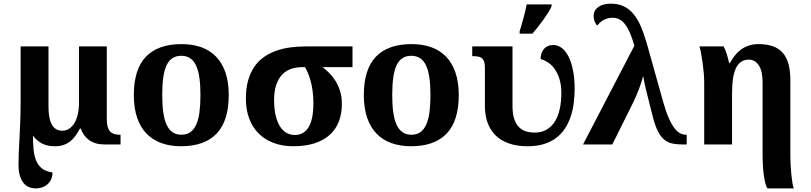

<svg xmlns="http://www.w3.org/2000/svg" viewBox="-20 -790 4436 1050"><path d="M279.8 9.8Q238.3 9.8 209 -5.6Q179.7 -21 160.2 -48.8Q160.2 -7.3 163.6 27.8Q167 63 178.2 89.4Q189.5 115.7 210.7 132.1Q231.9 148.4 267.1 152.8Q267.1 171.9 260.7 187.7Q254.4 203.6 242.4 215.3Q230.5 227.1 213.4 233.6Q196.3 240.2 174.8 240.2Q156.2 240.2 139.2 233.4Q122.1 226.6 109.1 211.2Q96.2 195.8 88.6 170.7Q81.1 145.5 81.1 108.9Q81.1 79.1 82.5 46.6Q84 14.2 86.2 -25.4Q88.4 -64.9 90.3 -113.8Q92.3 -162.6 92.8 -225.1V-536.1H245.1V-206.1Q245.1 -179.2 248.8 -155.3Q252.4 -131.3 261 -113.5Q269.5 -95.7 284.2 -85.4Q298.8 -75.2 320.8 -75.2Q341.8 -75.2 358.6 -86.4Q375.5 -97.7 387.5 -117.9Q399.4 -138.2 405.8 -166.7Q412.1 -195.3 412.1 -230V-536.1H564V-138.2Q564 -92.3 580.6 -72.8Q597.2 -53.2 631.8 -53.2H639.2V0H551.8Q500.5 0 467.5 -23.9Q434.6 -47.9 421.9 -86.9H417Q405.3 -64.9 392.3 -46.9Q379.4 -28.8 363.3 -16.4Q347.2 -3.9 326.7 2.9Q306.2 9.8 279.8 9.8Z M1231 -270Q1231 -128.9 1164.8 -59.6Q1098.6 9.8 970.2 9.8Q910.2 9.8 862.3 -7.6Q814.5 -24.9 781 -59.6Q747.6 -94.2 729.7 -147Q711.9 -199.7 711.9 -270Q711.9 -411.1 778.1 -480Q844.2 -548.8 973.1 -548.8Q1033.2 -548.8 1080.8 -531.7Q1128.4 -514.6 1161.9 -480Q1195.3 -445.3 1213.1 -392.8Q1231 -340.3 1231 -270ZM867.2 -270Q867.2 -216.8 872.8 -176.3Q878.4 -135.7 890.9 -108.4Q903.3 -81.1 923.3 -67.1Q943.4 -53.2 972.2 -53.2Q1001 -53.2 1020.8 -67.1Q1040.5 -81.1 1053 -108.4Q1065.4 -135.7 1070.8 -176.3Q1076.2 -216.8 1076.2 -270Q1076.2 -323.7 1070.6 -364Q1064.9 -404.3 1052.5 -431.2Q1040 -458 1020 -471.4Q1000 -484.9 971.2 -484.9Q942.4 -484.9 922.4 -471.4Q902.3 -458 890.1 -431.2Q877.9 -404.3 872.6 -364Q867.2 -323.7 867.2 -270Z M1849.6 -221.2Q1849.6 -168 1833 -125.2Q1816.4 -82.5 1783.2 -52.5Q1750 -22.5 1700.2 -6.3Q1650.4 9.8 1584 9.8Q1524.9 9.8 1477.1 -8.1Q1429.2 -25.9 1395.3 -59.3Q1361.3 -92.8 1343 -141.1Q1324.7 -189.5 1324.7 -250Q1324.7 -306.6 1336.9 -349.9Q1349.1 -393.1 1370.8 -424.8Q1392.6 -456.5 1422.9 -477.8Q1453.1 -499 1489.3 -512Q1525.4 -524.9 1566.2 -530.5Q1606.9 -536.1 1649.9 -536.1H1907.7V-422.9H1743.7Q1760.3 -410.6 1778.8 -392.6Q1797.4 -374.5 1813.2 -349.9Q1829.1 -325.2 1839.4 -293.2Q1849.6 -261.2 1849.6 -221.2ZM1479 -242.2Q1479 -198.2 1486.6 -163.1Q1494.1 -127.9 1508.5 -103Q1522.9 -78.1 1544.2 -64.9Q1565.4 -51.8 1592.8 -51.8Q1641.1 -51.8 1667.5 -94.2Q1693.8 -136.7 1693.8 -225.1Q1693.8 -264.6 1689.2 -295.9Q1684.6 -327.1 1677.7 -351.3Q1670.9 -375.5 1662.8 -393.3Q1654.8 -411.1 1647.9 -422.9H1632.8Q1601.1 -422.9 1573 -413.6Q1544.9 -404.3 1524.2 -383.1Q1503.4 -361.8 1491.2 -327.4Q1479 -293 1479 -242.2Z M2488.8 -270Q2488.8 -128.9 2422.6 -59.6Q2356.4 9.8 2228 9.8Q2168 9.8 2120.1 -7.6Q2072.3 -24.9 2038.8 -59.6Q2005.4 -94.2 1987.5 -147Q1969.7 -199.7 1969.7 -270Q1969.7 -411.1 2035.9 -480Q2102.1 -548.8 2231 -548.8Q2291 -548.8 2338.6 -531.7Q2386.2 -514.6 2419.7 -480Q2453.1 -445.3 2470.9 -392.8Q2488.8 -340.3 2488.8 -270ZM2125 -270Q2125 -216.8 2130.6 -176.3Q2136.2 -135.7 2148.7 -108.4Q2161.1 -81.1 2181.2 -67.1Q2201.2 -53.2 2230 -53.2Q2258.8 -53.2 2278.6 -67.1Q2298.3 -81.1 2310.8 -108.4Q2323.2 -135.7 2328.6 -176.3Q2334 -216.8 2334 -270Q2334 -323.7 2328.4 -364Q2322.8 -404.3 2310.3 -431.2Q2297.9 -458 2277.8 -471.4Q2257.8 -484.9 2229 -484.9Q2200.2 -484.9 2180.2 -471.4Q2160.2 -458 2147.9 -431.2Q2135.7 -404.3 2130.4 -364Q2125 -323.7 2125 -270Z M2865.7 9.8Q2806.6 9.8 2762.5 -5.9Q2718.3 -21.5 2689.5 -50.3Q2660.6 -79.1 2646.2 -119.6Q2631.8 -160.2 2631.8 -210V-421.9Q2631.8 -441.9 2627.4 -453.9Q2623 -465.8 2614.5 -472.4Q2606 -479 2593 -481Q2580.1 -482.9 2562.5 -482.9V-536.1H2782.7V-210Q2782.7 -170.9 2791 -143.3Q2799.3 -115.7 2814.7 -98.4Q2830.1 -81.1 2852.8 -73Q2875.5 -64.9 2903.8 -64.9Q2941.4 -64.9 2968.8 -80.8Q2996.1 -96.7 3014.2 -125.2Q3032.2 -153.8 3041 -193.6Q3049.8 -233.4 3049.8 -280.8Q3049.8 -328.6 3038.3 -362.1Q3026.9 -395.5 3009.8 -417.5Q2992.7 -439.5 2972.9 -451.2Q2953.1 -462.9 2936.5 -467.8Q2936.5 -483.4 2940.9 -497.3Q2945.3 -511.2 2953.9 -521.5Q2962.4 -531.7 2975.3 -537.8Q2988.3 -543.9 3005.9 -543.9Q3031.2 -543.9 3052.7 -527.3Q3074.2 -510.7 3089.6 -479.7Q3105 -448.7 3113.8 -404.8Q3122.6 -360.8 3122.6 -306.2Q3122.6 -267.1 3117.9 -228.5Q3113.3 -189.9 3101.8 -154.8Q3090.3 -119.6 3071.3 -89.6Q3052.2 -59.6 3023.7 -37.4Q2995.1 -15.1 2956.3 -2.7Q2917.5 9.8 2865.7 9.8ZM2821.8 -619.1Q2826.7 -634.3 2832 -652.8Q2837.4 -671.4 2842.8 -691.2Q2848.1 -710.9 2852.8 -730.2Q2857.4 -749.5 2860.4 -766.1H2996.6V-755.9Q2989.7 -740.2 2977.8 -720.9Q2965.8 -701.7 2951.4 -681.6Q2937 -661.6 2921.4 -642.1Q2905.8 -622.6 2891.6 -606H2821.8Z M3449.2 -540Q3437.5 -582 3424.6 -611.1Q3411.6 -640.1 3397.2 -658.4Q3382.8 -676.8 3366.2 -684.8Q3349.6 -692.9 3329.6 -692.9Q3314 -692.9 3301 -689Q3288.1 -685.1 3277.8 -679Q3267.6 -672.9 3259.5 -665Q3251.5 -657.2 3245.6 -649.9Q3237.8 -659.2 3232.2 -672.1Q3226.6 -685.1 3226.6 -703.1Q3226.6 -719.2 3233.6 -731.7Q3240.7 -744.1 3253.2 -752.7Q3265.6 -761.2 3282.7 -765.6Q3299.8 -770 3320.3 -770Q3359.9 -770 3389.9 -756.1Q3419.9 -742.2 3443.1 -714.8Q3466.3 -687.5 3483.9 -647.2Q3501.5 -606.9 3516.6 -554.2L3608.4 -227.1Q3623 -175.8 3638.2 -142.1Q3653.3 -108.4 3668.7 -88.6Q3684.1 -68.8 3699.7 -61Q3715.3 -53.2 3730.5 -53.2H3735.4V0H3712.4Q3681.2 0 3656.7 -5.1Q3632.3 -10.3 3613 -25.9Q3593.8 -41.5 3578.4 -71.3Q3563 -101.1 3550.3 -149.9Q3526.9 -239.7 3513.4 -296.6Q3500 -353.5 3498.5 -370.1H3495.6Q3493.2 -357.9 3487.3 -339.8Q3481.4 -321.8 3473.9 -301.8Q3466.3 -281.7 3457.5 -261.7Q3448.7 -241.7 3440.4 -225.1L3328.6 0H3168.5Z M3831.1 -338.9Q3831.1 -362.8 3828.6 -391.1Q3826.2 -419.4 3822.5 -446.8Q3818.8 -474.1 3814.2 -497.8Q3809.6 -521.5 3805.2 -536.1H3937.5Q3947.8 -515.6 3954.8 -493.4Q3961.9 -471.2 3967.3 -444.8H3971.2Q3982.4 -464.8 3996.6 -483.6Q4010.7 -502.4 4029.5 -516.8Q4048.3 -531.2 4072.5 -540Q4096.7 -548.8 4128.4 -548.8Q4172.4 -548.8 4205.1 -537.6Q4237.8 -526.4 4259.5 -502.4Q4281.2 -478.5 4291.7 -441.2Q4302.2 -403.8 4302.2 -352.1V68.8Q4302.2 87.9 4303.7 113.3Q4305.2 138.7 4307.6 163.6Q4310.1 188.5 4313.5 209.5Q4316.9 230.5 4321.3 240.2H4177.2Q4169.9 231 4165 210.4Q4160.2 189.9 4156.7 164.6Q4153.3 139.2 4151.9 112.1Q4150.4 85 4150.4 63V-339.8Q4150.4 -401.9 4129.6 -432.9Q4108.9 -463.9 4075.2 -463.9Q4049.3 -463.9 4031.7 -451.2Q4014.2 -438.5 4003.4 -414.6Q3992.7 -390.6 3988 -356.7Q3983.4 -322.8 3983.4 -279.8V0H3831.1Z"/></svg>

Font: Droids
Style: b
Weight: 700
Foundry: Ascender Corporation
Version: Version 1.00 build 113